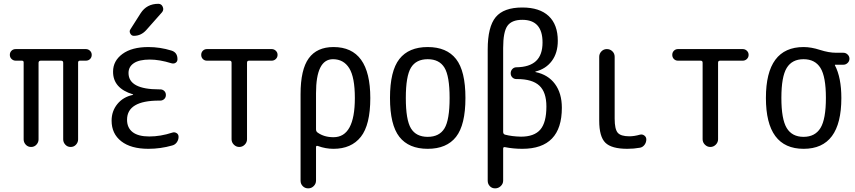

<svg xmlns="http://www.w3.org/2000/svg" viewBox="-20 -780 4540 1019"><path d="M63.5 -458Q50.8 -458 41.5 -466.8Q32.2 -475.6 32.2 -488.8Q32.2 -502 41 -510.7Q49.8 -519.5 63.5 -519.5H435.5Q448.2 -519.5 457.5 -510.7Q466.8 -502 466.8 -488.8Q466.8 -475.6 458 -466.8Q449.2 -458 435.5 -458H404.3Q395.5 -458 394.5 -449.2V-40Q394.5 -24.4 383.3 -12.2Q372.1 0 355 0Q337.9 0 326.7 -12.2Q315.4 -24.4 315.4 -40V-447.3Q315.4 -458 303.7 -458H196.3Q185.5 -458 184.6 -447.3V-40Q184.6 -24.4 173.3 -12.2Q162.1 0 145 0Q127.9 0 116.7 -12.2Q105.5 -24.4 105.5 -40V-449.2Q105.5 -458 95.7 -458Z M685.5 -276.4Q686.5 -276.4 686.5 -278.3Q686.5 -279.3 685.5 -279.3Q579.1 -311.5 580.1 -400.4Q580.1 -457 629.9 -493.7Q679.7 -530.3 767.6 -530.3Q829.1 -530.3 889.6 -511.7Q921.9 -502 921.9 -465.8Q921.9 -453.1 912.1 -446.8Q902.3 -440.4 889.6 -444.3Q826.2 -463.9 775.4 -463.9Q718.8 -463.9 690.4 -444.8Q662.1 -425.8 662.1 -392.6Q662.1 -305.7 824.2 -305.7H830.1Q842.8 -305.7 851.6 -297.4Q860.4 -289.1 860.4 -275.9Q860.4 -262.7 851.6 -254.4Q842.8 -246.1 830.1 -246.1H824.2Q654.3 -246.1 654.3 -144.5Q654.3 -101.6 684.1 -78.6Q713.9 -55.7 772.5 -55.7Q832 -55.7 894.5 -76.2Q906.2 -80.1 917 -73.7Q927.7 -67.4 927.7 -53.7Q927.7 -38.1 918.5 -24.9Q909.2 -11.7 893.6 -7.8Q832 9.8 767.6 9.8Q674.8 9.8 623.5 -30.3Q572.3 -70.3 572.3 -139.6Q572.3 -190.4 603 -228Q633.8 -265.6 685.5 -276.4ZM726.6 -710Q758.8 -759.8 820.3 -759.8Q836.9 -759.8 843.8 -743.7Q850.6 -727.5 839.8 -714.8L755.9 -620.1Q728.5 -589.8 690.4 -589.8Q677.7 -589.8 671.4 -602.1Q665 -614.3 671.9 -624Z M1078.1 -458Q1065.4 -458 1056.6 -466.8Q1047.9 -475.6 1047.9 -488.8Q1047.9 -502 1056.6 -510.7Q1065.4 -519.5 1078.1 -519.5H1421.9Q1434.6 -519.5 1443.8 -510.7Q1453.1 -502 1453.1 -488.8Q1453.1 -475.6 1443.8 -466.8Q1434.6 -458 1421.9 -458H1301.8Q1291 -458 1291 -447.3V-41Q1291 -24.4 1278.8 -12.2Q1266.6 0 1250 0Q1233.4 0 1221.2 -12.2Q1209 -24.4 1209 -41V-447.3Q1209 -458 1198.2 -458Z M1657.2 -285.2V-93.8Q1657.2 -82 1666 -76.2Q1700.2 -51.8 1750 -51.8Q1863.3 -51.8 1863.3 -259.8Q1863.3 -370.1 1833.5 -418Q1803.7 -465.8 1747.1 -465.8Q1657.2 -465.8 1657.2 -285.2ZM1575.2 178.7V-280.3Q1575.2 -411.1 1618.7 -470.7Q1662.1 -530.3 1750 -530.3Q1945.3 -530.3 1945.3 -259.8Q1945.3 -117.2 1895 -53.7Q1844.7 9.8 1750 9.8Q1708 9.8 1668 -4.9Q1657.2 -8.8 1657.2 1V178.7Q1657.2 195.3 1645 207.5Q1632.8 219.7 1615.7 219.7Q1598.6 219.7 1586.9 208Q1575.2 196.3 1575.2 178.7Z M2338.9 -420.9Q2311.5 -465.8 2250 -465.8Q2188.5 -465.8 2161.1 -420.9Q2133.8 -376 2133.8 -259.8Q2133.8 -143.6 2161.1 -98.6Q2188.5 -53.7 2250 -53.7Q2311.5 -53.7 2338.9 -98.6Q2366.2 -143.6 2366.2 -259.8Q2366.2 -376 2338.9 -420.9ZM2400.4 -53.7Q2350.6 9.8 2250 9.8Q2149.4 9.8 2099.6 -53.7Q2049.8 -117.2 2049.8 -260.3Q2049.8 -403.3 2099.6 -466.8Q2149.4 -530.3 2250 -530.3Q2350.6 -530.3 2400.4 -466.8Q2450.2 -403.3 2450.2 -260.3Q2450.2 -117.2 2400.4 -53.7Z M2650.4 -525.4V-80.1Q2650.4 -68.4 2660.2 -65.4Q2697.3 -55.7 2745.1 -54.7Q2815.4 -54.7 2847.7 -92.3Q2879.9 -129.9 2879.9 -214.8Q2879.9 -291 2842.3 -325.7Q2804.7 -360.4 2724.6 -360.4H2720.7Q2708 -360.4 2699.2 -369.1Q2690.4 -377.9 2690.4 -391.1Q2690.4 -404.3 2699.2 -413.6Q2708 -422.9 2720.7 -422.9Q2790 -423.8 2824.7 -456.1Q2859.4 -488.3 2859.4 -554.7Q2859.4 -674.8 2752 -674.8Q2696.3 -674.8 2673.3 -643.1Q2650.4 -611.3 2650.4 -525.4ZM2568.4 178.7V-517.6Q2568.4 -637.7 2610.8 -689Q2653.3 -740.2 2752 -740.2Q2843.8 -740.2 2892.1 -694.8Q2940.4 -649.4 2940.4 -563.5Q2940.4 -499 2908.7 -456.5Q2877 -414.1 2822.3 -400.4Q2821.3 -400.4 2821.3 -398.4Q2821.3 -397.5 2822.3 -397.5Q2888.7 -383.8 2925.3 -334.5Q2961.9 -285.2 2961.9 -208Q2961.9 9.8 2752 9.8Q2704.1 9.8 2660.2 1Q2650.4 -1 2650.4 8.8V178.7Q2650.4 195.3 2637.7 207.5Q2625 219.7 2607.9 219.7Q2590.8 219.7 2579.6 208Q2568.4 196.3 2568.4 178.7Z M3309.6 9.8Q3225.6 9.8 3192.9 -22.5Q3160.2 -54.7 3160.2 -139.6V-478.5Q3160.2 -495.1 3171.9 -507.3Q3183.6 -519.5 3200.7 -519.5Q3217.8 -519.5 3230 -507.8Q3242.2 -496.1 3242.2 -478.5V-150.4Q3242.2 -94.7 3258.3 -75.7Q3274.4 -56.6 3320.3 -56.6Q3345.7 -56.6 3377 -65.4Q3389.6 -68.4 3399.9 -60.5Q3410.2 -52.7 3410.2 -40Q3410.2 -24.4 3400.9 -11.7Q3391.6 1 3377 3.9Q3343.8 9.8 3309.6 9.8Z M3578.1 -458Q3565.4 -458 3556.6 -466.8Q3547.9 -475.6 3547.9 -488.8Q3547.9 -502 3556.6 -510.7Q3565.4 -519.5 3578.1 -519.5H3921.9Q3934.6 -519.5 3943.8 -510.7Q3953.1 -502 3953.1 -488.8Q3953.1 -475.6 3943.8 -466.8Q3934.6 -458 3921.9 -458H3801.8Q3791 -458 3791 -447.3V-41Q3791 -24.4 3778.8 -12.2Q3766.6 0 3750 0Q3733.4 0 3721.2 -12.2Q3709 -24.4 3709 -41V-447.3Q3709 -458 3698.2 -458Z M4334.5 -419.4Q4305.7 -465.8 4244.6 -465.8Q4183.6 -465.8 4155.3 -419.4Q4127 -373 4127 -260.3Q4127 -147.5 4155.3 -100.6Q4183.6 -53.7 4244.6 -53.7Q4305.7 -53.7 4334.5 -100.6Q4363.3 -147.5 4363.3 -260.3Q4363.3 -373 4334.5 -419.4ZM4245.1 -530.3Q4285.2 -530.3 4332 -515.1Q4378.9 -500 4418 -500H4456.1Q4468.8 -500 4478.5 -490.7Q4488.3 -481.4 4488.3 -468.3Q4488.3 -455.1 4478.5 -445.8Q4468.8 -436.5 4456.1 -436.5H4412.1Q4411.1 -436.5 4411.1 -435.5V-433.6Q4445.3 -368.2 4445.3 -259.8Q4445.3 9.8 4245.1 9.8Q4044.9 9.8 4044.9 -260.3Q4044.9 -530.3 4245.1 -530.3Z"/></svg>

Font: Rounded-X Mgen+ 1mn regular
Style: Regular
Weight: 400
Designer: [Source Han Sans]
Ryoko NISHIZUKA  (kana & ideographs); Paul D. Hunt (Latin, Greek & Cyrillic); Wenlong ZHANG  (bopomofo
Version: Version 1.059.20150602